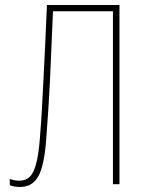

<svg xmlns="http://www.w3.org/2000/svg" viewBox="-20 -734 570 765"><path d="M59 11Q37 11 19 4V-21Q37 -14 57 -14Q82 -14 98 -29Q114 -44 124 -81.5Q134 -119 139 -184Q144 -245 147 -299.5Q150 -354 153 -413Q156 -472 159.5 -544.5Q163 -617 167 -714H456V0H430V-689H191Q187 -602 184.5 -535Q182 -468 179 -410.5Q176 -353 172.5 -297Q169 -241 164 -177Q156 -73 132.5 -31Q109 11 59 11Z"/></svg>

Font: Noto Sans Mono Condensed Thin
Style: Regular
Weight: 100
Width: 3
Designer: Monotype Design Team
Foundry: Monotype Imaging Inc.
Version: Version 2.014; ttfautohint (v1.8.4.7-5d5b)